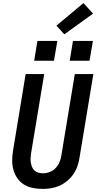

<svg xmlns="http://www.w3.org/2000/svg" viewBox="-20 -1214 640 1242"><path d="M256 8Q224 8 193 2Q162 -4 136.5 -19.5Q111 -35 93.5 -59.5Q76 -84 67.5 -113Q59 -142 59 -174Q59 -206 64 -238L146 -735H266L181 -222Q179 -207 178 -191.5Q177 -176 179.5 -161.5Q182 -147 187.5 -133.5Q193 -120 203.5 -110.5Q214 -101 228.5 -97Q243 -93 258 -93Q280 -93 302 -101.5Q324 -110 340 -127Q356 -144 365 -165.5Q374 -187 377 -209L464 -735H584L494 -192Q490 -165 480.5 -138Q471 -111 454.5 -87Q438 -63 415 -44Q392 -25 365.5 -13Q339 -1 311.5 3.5Q284 8 257 8ZM559 -821H431L452 -949H581ZM201 -821 222 -949H351L329 -821ZM396 -992 345 -1048 520 -1194 582 -1126Z"/></svg>

Font: Iosevka SS04 Extended Oblique
Style: Bold
Weight: 700
Width: 7
Italic angle: -9°
Monospace: yes
Designer: Belleve Invis
Foundry: Belleve Invis
Version: Version 19.0.0; ttfautohint (v1.8.4)